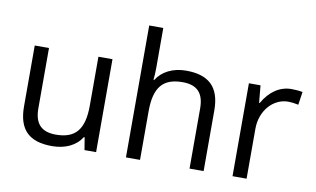

<svg xmlns="http://www.w3.org/2000/svg" viewBox="-78 -919 1791 1089"><g transform="rotate(10 818.0 -375.0)"><path d="M80.1 -535.2H162.1V-188C162.1 -100.6 200.7 -58.1 285.2 -58.1C397 -58.1 446.8 -115.2 446.8 -253.9V-535.2H527.8V0H460.9L449.2 -71.8H444.8C411.6 -19 350.6 9.8 274.9 9.8C144.5 9.8 80.1 -48.8 80.1 -185.1Z M1147 0H1065.9V-346.2C1065.9 -433.6 1027.3 -476.1 942.9 -476.1C830.1 -476.1 780.8 -418.9 780.8 -279.8V0H699.7V-759.8H780.8V-529.8C780.8 -502 779.3 -479 776.9 -460.9H781.7C813.5 -512.2 875 -543.9 950.7 -543.9C1081.5 -543.9 1147 -484.4 1147 -349.1Z M1610.4 -463.9C1588.4 -468.8 1568.8 -471.2 1551.8 -471.2C1465.3 -471.2 1394.5 -392.1 1394.5 -287.1V0H1313.5V-535.2H1380.4L1389.6 -436H1393.6C1433.1 -505.9 1490.7 -544.9 1557.6 -544.9C1581.5 -544.9 1602.5 -543 1621.6 -539.1Z"/></g></svg>

Font: OpenSansEmoji
Style: Regular
Weight: 400
Foundry: MorbZ
Version: Version 1.000;PS 001.000;hotconv 1.0.70;makeotf.lib2.5.58329